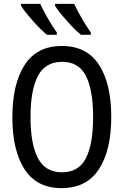

<svg xmlns="http://www.w3.org/2000/svg" viewBox="-20 -964 640 994"><path d="M44 -357Q44 -529 107.5 -627.5Q171 -726 300 -726Q429 -726 492.5 -628.5Q556 -531 556 -359Q556 -186 492 -88Q428 10 299 10Q170 10 107 -88Q44 -186 44 -357ZM462 -358Q462 -499 424.5 -571.5Q387 -644 302 -644Q215 -644 176.5 -571Q138 -498 138 -358Q138 -218 176.5 -145Q215 -72 301 -72Q387 -72 424.5 -144.5Q462 -217 462 -358ZM89 -934V-944H188Q204 -909 229 -866.5Q254 -824 274 -796V-784H223Q191 -810 148.5 -858Q106 -906 89 -934ZM265 -934V-944H364Q380 -909 405 -866.5Q430 -824 450 -796V-784H399Q367 -810 324.5 -858Q282 -906 265 -934Z"/></svg>

Font: Noto Sans Mono UI
Style: Regular
Weight: 400
Monospace: yes
Designer: Monotype Design team
Foundry: Monotype Imaging Inc.
Version: Version 1.000